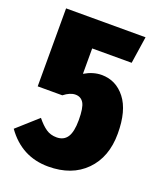

<svg xmlns="http://www.w3.org/2000/svg" viewBox="-134 -782 745 888"><g transform="rotate(20 239.0 -338.0)"><path d="M428.2 -695.8 408.2 -563H213.9V-438Q255.9 -462.9 297.9 -462.9Q368.7 -462.9 414.3 -404.5Q460 -346.2 460 -232.9Q460 -117.2 392.3 -48.6Q324.7 20 209 20Q78.1 20 0 -89.8L101.1 -180.2Q125 -150.4 147.2 -135.3Q169.4 -120.1 199.2 -120.1Q234.4 -120.1 251.7 -146.2Q269 -172.4 269 -230Q269 -290.5 255.6 -313.2Q242.2 -335.9 214.8 -335.9Q188.5 -335.9 158.2 -312H37.1V-695.8Z"/></g></svg>

Font: Fira Sans Compressed Heavy
Style: Regular
Weight: 900
Width: 1
Designer: Carrois Corporate & Edenspiekermann AG
Foundry: Carrois Corporate GbR & Edenspiekermann AG
Version: Version 4.203;PS 004.203;hotconv 1.0.88;makeotf.lib2.5.64775